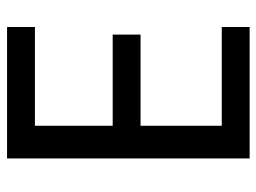

<svg xmlns="http://www.w3.org/2000/svg" viewBox="-114 -632 745 558"><g transform="rotate(-90 259.0 -352.5)"><path d="M78 0V-705H460V-624H173V-398H438V-317H173V-81H460V0Z"/></g></svg>

Font: Nunito Sans 10pt Condensed SemiBold
Style: Regular
Weight: 600
Width: 3
Designer: Vernon Adams
Foundry: Vernon Adams
Version: Version 3.101;gftools[0.9.27]